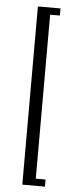

<svg xmlns="http://www.w3.org/2000/svg" viewBox="-56 -742 328 862"><g transform="rotate(5 108.0 -310.5)"><path d="M181 -712H79V91H181V59H137V-680H181Z"/></g></svg>

Font: Margherita Variable
Style: Regular
Weight: 400
Designer: James Puckett
Foundry: Dunwich Type Founders
Version: Version 1.008